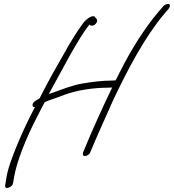

<svg xmlns="http://www.w3.org/2000/svg" viewBox="-20 -764 880 972"><path d="M160 -254C141 -243 139 -220 157 -222C127 -166 97 -102 72 -43C43 26 17 95 11 145L6 175C5 183 9 191 23 186C34 182 43 177 46 164L51 134C64 56 110 -61 165 -167C178 -194 193 -221 206 -246C215 -251 226 -255 237 -259C258 -266 283 -275 309 -285C371 -308 455 -320 525 -320L548 -321C503 -229 444 -98 410 -15L400 9C398 18 400 26 410 26C420 26 434 17 437 7L447 -17C471 -75 522 -187 552 -255C628 -416 714 -578 811 -693L834 -720C837 -725 840 -729 840 -734C842 -750 819 -745 807 -733L783 -705C710 -619 642 -510 585 -396C579 -383 572 -370 565 -357L542 -356C496 -356 443 -349 396 -341C343 -332 286 -308 239 -292L227 -288C266 -359 301 -423 338 -491C369 -544 400 -599 433 -640C435 -636 439 -634 446 -634C462 -634 476 -655 471 -665L463 -675C453 -695 418 -668 404 -651C372 -609 335 -549 305 -494C267 -429 227 -357 191 -287C188 -280 184 -273 180 -266Z"/></svg>

Font: Stray Cat
Style: SuObl
Weight: 400
Version: Version 1.0